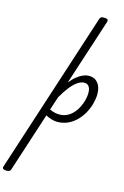

<svg xmlns="http://www.w3.org/2000/svg" viewBox="-390 -1226 1264 1952"><g transform="rotate(15 242.0 -250.0)"><path d="M-112 630Q-128 630 -141.5 622.5Q-155 615 -149 597L401 -1098Q407 -1118 416.5 -1124Q426 -1130 446 -1130Q477 -1130 485.5 -1120.5Q494 -1111 487 -1091L261 -397Q296 -441 330 -467.5Q364 -494 395 -506.5Q426 -519 454 -519Q514 -519 548.5 -476.5Q583 -434 583 -361Q583 -315 569.5 -263Q556 -211 529.5 -161.5Q503 -112 464 -72Q425 -32 374 -7.5Q323 17 260 17Q229 17 197.5 7Q166 -3 138 -18L-64 604Q-68 617 -78.5 623.5Q-89 630 -112 630ZM159 -85Q188 -72 213 -66.5Q238 -61 262 -61Q309 -61 346 -80.5Q383 -100 410.5 -132Q438 -164 456 -202.5Q474 -241 483 -279Q492 -317 492 -348Q492 -377 484.5 -397.5Q477 -418 462 -428.5Q447 -439 425 -439Q393 -439 356.5 -414.5Q320 -390 282 -342.5Q244 -295 205 -226Z"/></g></svg>

Font: Playwrite CU
Style: Regular
Weight: 400
Designer: Veronika Burian, José Scaglione
Foundry: TypeTogether
Version: Version 1.002